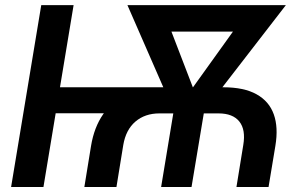

<svg xmlns="http://www.w3.org/2000/svg" viewBox="-20 -748 1202 768"><path d="M317.4 0 344.2 -164.6Q356.4 -238.8 392.6 -291Q428.7 -343.3 488.3 -371.1Q547.9 -398.9 630.4 -398.9H873Q956.1 -398.9 1006.3 -370.8Q1056.6 -342.8 1075.2 -290.5Q1093.8 -238.3 1081.5 -164.6L1054.2 0H925.8L953.1 -168Q963.4 -229 937.5 -261.7Q911.6 -294.4 854 -294.4H617.7Q560.1 -294.4 521.7 -261.7Q483.4 -229 473.1 -168L445.8 0ZM24.4 0 145 -727.5H274.4L153.8 0ZM175.8 -294.9 192.9 -398.9H654.8L637.7 -294.9ZM624.5 0 683.1 -354.5H805.2L746.1 0ZM683.1 -284.7 489.7 -727.5H625L772 -345.2L750 -284.7ZM715.3 -284.7 716.3 -349.1 987.8 -727.5H1123.5L782.7 -286.6ZM565.9 -621.6 583.5 -727.5H1025.9L1008.3 -621.6Z"/></svg>

Font: Inter 20pt SemiBold
Style: Italic
Weight: 600
Italic angle: -9.3988°
Version: Version 4.001;git-66647c0bb